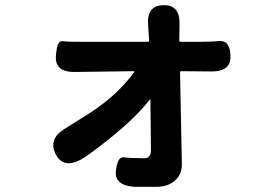

<svg xmlns="http://www.w3.org/2000/svg" viewBox="-20 -639 1040 739"><path d="M583 80Q503 80 496 80Q420 74 426 19Q432 -37 457 -33.5Q482 -30 535 -30Q561 -30 561 -61L559 -254Q559 -259 556 -255Q506 -191 416 -117Q323 -42 290 -24Q223 11 194 -46Q166 -104 227 -142L321 -201Q351 -220 379 -242Q446 -293 496 -361Q499 -365 494 -365L268 -362Q192 -361 195 -422Q199 -483 219 -480.5Q239 -478 282 -478H549Q554 -478 554 -483L550 -542Q544 -618 609 -619Q673 -621 671 -545L670 -483Q670 -478 675 -478H752Q788 -478 824 -481Q866 -484 867 -423Q869 -363 793 -364L678 -365Q673 -365 673 -360L680 -8Q681 31 654 55.5Q627 80 583 80Z"/></svg>

Font: Resource Han Rounded KR
Style: Bold
Weight: 700
Designer: Cyano Hao (round all glyphs); Ryoko NISHIZUKA 西塚涼子 (kana, bopomofo & ideographs); Paul D. Hunt (Latin, Greek & Cyrillic)
Foundry: Cyano Hao
Version: 0.990